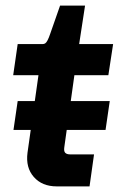

<svg xmlns="http://www.w3.org/2000/svg" viewBox="-20 -665 444 684"><path d="M182 -1Q130 -1 100.5 -34.5Q71 -68 78 -121L117 -397H27L43 -508H132Q137 -508 141 -510.5Q145 -513 149.5 -521.5Q154 -530 159 -545L194 -645H283L262 -508H383L366 -397H245L209 -140Q207 -126 212.5 -120.5Q218 -115 230 -115H315L299 -1ZM28 -202 43 -305H371L356 -202Z"/></svg>

Font: Finlandica SemiBold
Style: Italic
Weight: 600
Italic angle: -8°
Designer: Niklas Ekholm, Juho Hiilivirta, Jaakko Suomalainen
Foundry: Helsinki Type Studio
Version: Version 1.063